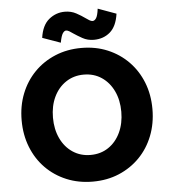

<svg xmlns="http://www.w3.org/2000/svg" viewBox="-62 -997 951 1069"><g transform="rotate(-5 413.5 -462.5)"><path d="M414 16Q334 16 267 -12Q200 -40 151 -90Q102 -140 75 -208.5Q48 -277 48 -358Q48 -439 75 -507Q102 -575 151 -625Q200 -675 267 -703Q334 -731 414 -731Q494 -731 560.5 -703Q627 -675 676 -625Q725 -575 752 -507Q779 -439 779 -358Q779 -277 752 -208.5Q725 -140 676 -90Q627 -40 560.5 -12Q494 16 414 16ZM414 -133Q471 -133 514 -162Q557 -191 581 -242Q605 -293 605 -358Q605 -423 581 -473.5Q557 -524 514 -553Q471 -582 414 -582Q358 -582 314.5 -553Q271 -524 247 -473.5Q223 -423 223 -358Q223 -293 247 -242Q271 -191 314.5 -162Q358 -133 414 -133ZM524 -941 626 -904Q616 -834 579 -802Q542 -770 488 -770Q453 -770 424.5 -786Q396 -802 377 -815Q366 -823 356 -829Q346 -835 338 -835Q328 -835 319 -821.5Q310 -808 303 -770L202 -806Q212 -876 251 -908Q290 -940 340 -940Q375 -940 403.5 -924.5Q432 -909 451 -895Q462 -887 472 -881Q482 -875 490 -875Q501 -875 510 -888.5Q519 -902 524 -941Z"/></g></svg>

Font: Wix Madefor Text ExtraBold
Style: Regular
Weight: 800
Designer: Dalton Maag Ltd
Foundry: Dalton Maag Ltd
Version: Version 3.100